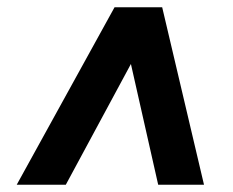

<svg xmlns="http://www.w3.org/2000/svg" viewBox="-20 -648 640 528"><path d="M26 -140 295 -628H426L541 -140H415L340 -472L161 -140Z"/></svg>

Font: Nunito Sans Black
Style: Italic
Weight: 900
Italic angle: -9°
Designer: Vernon Adams
Foundry: Vernon Adams
Version: Version 3.006; ttfautohint (v1.8.3)